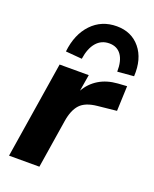

<svg xmlns="http://www.w3.org/2000/svg" viewBox="-141 -836 734 916"><g transform="rotate(20 225.5 -378.0)"><path d="M19 0 97 -491H245L231 -407Q254 -448 294 -472.5Q334 -497 389 -501L435 -504L430 -377L334 -367Q274 -361 247.5 -332Q221 -303 212 -246L173 0ZM187 -553 104 -560Q114 -650 164.5 -703Q215 -756 292 -756Q367 -756 411 -702.5Q455 -649 450 -560L367 -553Q368 -608 347 -637.5Q326 -667 286 -667Q246 -667 220.5 -637.5Q195 -608 187 -553Z"/></g></svg>

Font: Nunito Sans ExtraBold
Style: Italic
Weight: 800
Italic angle: -9°
Designer: Vernon Adams
Foundry: Vernon Adams
Version: Version 3.006; ttfautohint (v1.8.3)